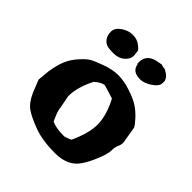

<svg xmlns="http://www.w3.org/2000/svg" viewBox="-172 -722 855 855"><g transform="rotate(45 255.5 -295.0)"><path d="M248.5 -541.5Q248.5 -519 228.3 -501.5Q208 -483.9 176.8 -483.9Q145.5 -483.9 132.8 -488.8Q120.1 -493.7 110.1 -507.3Q100.1 -521 100.1 -544.7Q100.1 -568.4 126.2 -585.9Q152.3 -603.5 178.7 -603.5Q205.1 -603.5 222.7 -590.8Q240.2 -578.1 245.1 -569.8L248.5 -542ZM284.2 -526.9V-536.1Q284.2 -582.5 333.5 -595.2L364.7 -601.1L368.7 -599.1L391.1 -594.7V-593.8Q418 -581.1 423.8 -560.5H424.8V-543.9Q424.8 -524.9 396.5 -505.6Q368.2 -486.3 342.8 -485.8H341.8H341.3Q292 -485.8 286.6 -526.9ZM314 -336.9Q314 -336.9 250.5 -356.4Q231.4 -356 204.1 -332Q168.9 -264.6 168.9 -206.5L180.2 -147.9Q180.2 -128.9 203.1 -80.6Q231.4 -67.4 278.8 -67.4H281.7Q288.1 -67.4 315.9 -79.1Q351.1 -154.3 351.1 -209.5Q351.1 -211.9 351.1 -213.9Q349.1 -270.5 314 -336.9ZM475.6 -314 488.8 -234.9V-234.4Q488.8 -218.8 482.4 -206.1Q476.1 -193.4 476.1 -171.9Q476.1 -150.4 458.7 -107.9Q441.4 -65.4 422.4 -38.1Q387.2 14.6 306.6 14.6Q226.1 14.6 171.9 -5.9Q117.7 -26.4 91.8 -44.9Q65.9 -63.5 45.9 -108.9L23.4 -165.5L28.8 -223.6Q36.1 -269.5 48.6 -298.8Q61 -328.1 84.2 -354Q107.4 -379.9 123 -389.6Q138.7 -399.4 181.6 -415Q224.6 -430.7 261 -430.7Q297.4 -430.7 339.8 -416.5Q382.3 -402.3 405.8 -386.7Q429.2 -371.1 450.2 -348.1Q471.2 -325.2 475.6 -314Z"/></g></svg>

Font: Drukaatie burti
Style: Bold
Weight: 700
Version: Version 0.14